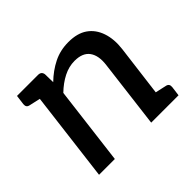

<svg xmlns="http://www.w3.org/2000/svg" viewBox="-121 -688 859 859"><g transform="rotate(-45 309.0 -258.5)"><path d="M69 0 132 -509H192Q213 -509 216 -489L217 -438Q254 -474 297 -495.5Q340 -517 392 -517Q448 -517 482.5 -493Q517 -469 532 -425Q547 -381 540 -324L499 0H399L439 -324Q446 -378 424.5 -408Q403 -438 352 -438Q316 -438 281.5 -420.5Q247 -403 215 -372L169 0ZM471 0 493 -85 561 -70Q571 -68 575 -62Q579 -56 578 -46L572 0ZM160 -509 138 -424 71 -439Q60 -441 56 -447Q52 -453 53 -463L59 -509Z"/></g></svg>

Font: Aleo Medium
Style: Italic
Weight: 500
Italic angle: -7°
Designer: Alessio Laiso
Foundry: Alessio Laiso
Version: Version 2.001;gftools[0.9.29]